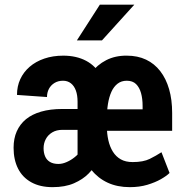

<svg xmlns="http://www.w3.org/2000/svg" viewBox="-20 -770 769 800"><path d="M303.2 -89.4V-346.2Q303.2 -373.5 296.1 -392.8Q289.1 -412.1 275.4 -422.9Q261.7 -433.6 242.7 -433.6Q222.2 -433.6 207 -424.3Q191.9 -415 183.8 -399.7Q175.8 -384.3 175.8 -365.7L50.8 -374.5Q50.8 -410.6 64.5 -440.2Q78.1 -469.7 103.5 -491.7Q128.9 -513.7 164.6 -525.9Q200.2 -538.1 243.7 -538.1Q298.3 -538.1 338.9 -516.6Q379.4 -495.1 401.9 -452.4Q424.3 -409.7 424.3 -345.2V-106.4ZM322.3 -315.9 323.2 -229H240.2Q215.3 -229 197.5 -218.3Q179.7 -207.5 170.7 -190.2Q161.6 -172.9 161.6 -152.3Q161.6 -133.3 168 -118.4Q174.3 -103.5 188.2 -95.2Q202.1 -86.9 223.6 -86.9Q240.2 -86.9 258.3 -95Q276.4 -103 291.7 -115.5Q307.1 -127.9 316.7 -142.3Q326.2 -156.7 326.2 -168.9L383.3 -94.2Q372.6 -70.8 348.9 -46.6Q325.2 -22.5 288.1 -6.3Q251 9.8 199.2 9.8Q147 9.8 110.4 -10.5Q73.7 -30.8 55.2 -67.6Q36.6 -104.5 36.6 -154.3Q36.6 -192.9 49.8 -222.7Q63 -252.4 88.1 -273.2Q113.3 -293.9 151.4 -304.9Q189.5 -315.9 239.3 -315.9ZM521 9.8Q468.8 9.8 428.7 -8.8Q388.7 -27.3 361.1 -61.8Q333.5 -96.2 319.3 -142.6Q305.2 -189 305.2 -244.1V-275.4Q305.2 -333.5 318.8 -381.6Q332.5 -429.7 358.6 -464.8Q384.8 -500 422.6 -519.3Q460.4 -538.6 508.3 -538.1Q553.7 -538.1 588.6 -521.5Q623.5 -504.9 647.7 -473.6Q671.9 -442.4 684.6 -398.4Q697.3 -354.5 697.3 -299.3V-225.1H358.9V-314.5H574.2V-328.1Q574.2 -358.9 567.6 -382.3Q561 -405.8 546.9 -419.7Q532.7 -433.6 508.3 -433.6Q485.8 -433.6 470 -421.4Q454.1 -409.2 444.3 -387.7Q434.6 -366.2 429.9 -337.6Q425.3 -309.1 425.3 -275.4V-244.1Q425.3 -212.9 431.4 -185.8Q437.5 -158.7 450.4 -137.9Q463.4 -117.2 483.4 -106Q503.4 -94.7 532.7 -94.7Q577.1 -94.7 603.8 -107.9Q630.4 -121.1 652.8 -135.7L686.5 -49.3Q674.3 -37.1 650.4 -23.4Q626.5 -9.8 593.8 0Q561 9.8 521 9.8ZM300.3 -601.6 396 -750.5H539.6L404.8 -601.6Z"/></svg>

Font: Roboto Condensed SemiBold
Style: Regular
Weight: 600
Designer: Christian Robertson
Foundry: Google
Version: Version 3.008; 2023